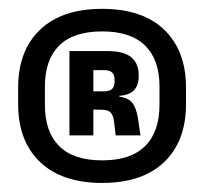

<svg xmlns="http://www.w3.org/2000/svg" viewBox="-20 -669 462 434"><path d="M211 -255.5Q120 -255.5 70.5 -302.8Q21 -350 21 -434V-470.5Q21 -554.5 70.5 -601.8Q120 -649 211 -649Q302 -649 351.2 -601.8Q400.5 -554.5 400.5 -470.5V-434Q400.5 -350 351.2 -302.8Q302 -255.5 211 -255.5ZM211 -306.5Q275.5 -306.5 308 -338.8Q340.5 -371 340.5 -432V-473.5Q340.5 -534 308 -566Q275.5 -598 211 -598Q146 -598 113.8 -566Q81.5 -534 81.5 -473.5V-432Q81.5 -371 113.8 -338.8Q146 -306.5 211 -306.5ZM241.5 -363 238 -392.5Q236 -409 229.8 -415Q223.5 -421 209 -421L174 -421.5V-462.5H215Q228 -462.5 233.5 -468.2Q239 -474 239 -485V-488.5Q239 -499.5 233.5 -505Q228 -510.5 215.5 -510.5H174V-553.5H223.5Q260 -553.5 276.8 -539.5Q293.5 -525.5 293.5 -499V-496Q293.5 -476.5 283 -465.2Q272.5 -454 250 -452.5V-445L242 -451.5Q268 -449.5 278 -437.8Q288 -426 292 -401L297.5 -363ZM137 -363V-553.5H191V-448V-431V-363Z"/></svg>

Font: Anek Telugu Medium
Style: Bold
Weight: 700
Version: Version 1.003